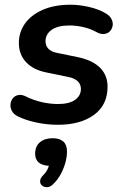

<svg xmlns="http://www.w3.org/2000/svg" viewBox="-20 -519 528 814"><path d="M226 10Q179 10 134.5 0.5Q90 -9 57 -25Q38 -34 30.5 -48.5Q23 -63 24.5 -77.5Q26 -92 34.5 -102.5Q43 -113 57.5 -116Q72 -119 90 -110Q122 -94 157 -86Q192 -78 226 -78Q273 -78 298 -95.5Q323 -113 323 -142Q323 -162 309 -175Q295 -188 268 -193L176 -212Q121 -223 90.5 -255.5Q60 -288 60 -337Q60 -382 85.5 -418.5Q111 -455 160.5 -477Q210 -499 280 -499Q316 -499 357.5 -489.5Q399 -480 429 -462Q446 -452 453 -437.5Q460 -423 457.5 -409.5Q455 -396 446 -386.5Q437 -377 422 -375Q407 -373 389 -383Q364 -397 334 -404Q304 -411 274 -411Q225 -411 199 -392.5Q173 -374 173 -344Q173 -326 184.5 -313Q196 -300 221 -295L313 -276Q373 -263 404.5 -231.5Q436 -200 436 -151Q436 -74 378.5 -32Q321 10 226 10ZM205 262Q193 274 180 274.5Q167 275 158.5 268Q150 261 150 249Q150 237 163 224Q177 210 183.5 194.5Q190 179 192 163L193 184Q162 184 145.5 171Q129 158 129 133Q129 101 149.5 84Q170 67 203 67Q233 67 248.5 81Q264 95 264 123Q264 147 256.5 173Q249 199 236 222Q223 245 205 262Z"/></svg>

Font: Nunito ExtraLight
Style: Bold Italic
Weight: 700
Italic angle: -9°
Version: Version 3.602